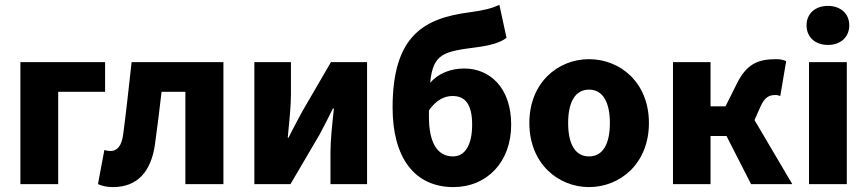

<svg xmlns="http://www.w3.org/2000/svg" viewBox="-20 -750 3532 782"><path d="M63 0H217V-376H408V-497H63Z M440 12C539 12 595 -50 611 -161C621 -232 630 -306 638 -376H735V0H890V-497H516C505 -400 495 -302 482 -205C476 -154 456 -135 430 -135C420 -135 413 -137 405 -139L379 0C398 8 417 12 440 12Z M1016 0H1163L1281 -201C1296 -229 1320 -275 1336 -308H1340C1333 -243 1326 -180 1326 -131V0H1475V-497H1328L1211 -296C1196 -267 1171 -222 1155 -189H1152C1158 -253 1165 -316 1165 -366V-497H1016Z M1727 -275C1727 -284 1727 -292 1727 -300C1756 -343 1791 -359 1823 -359C1872 -359 1903 -329 1903 -242C1903 -163 1876 -113 1825 -113C1764 -113 1727 -164 1727 -275ZM1827 12C1962 12 2062 -89 2062 -242C2062 -395 1973 -471 1871 -471C1817 -471 1766 -452 1732 -413C1744 -534 1788 -540 1925 -558C1970 -564 2017 -575 2043 -596L2014 -730C1982 -716 1953 -708 1893 -700C1708 -676 1579 -606 1579 -312C1579 -108 1668 12 1827 12Z M2379 12C2506 12 2623 -84 2623 -249C2623 -414 2506 -509 2379 -509C2253 -509 2136 -414 2136 -249C2136 -84 2253 12 2379 12ZM2379 -113C2321 -113 2294 -166 2294 -249C2294 -331 2321 -385 2379 -385C2437 -385 2464 -331 2464 -249C2464 -166 2437 -113 2379 -113Z M2721 0H2874V-196H2939L3039 0H3207L3053 -261L3077 -315C3095 -356 3114 -363 3139 -363C3146 -363 3152 -361 3158 -359L3182 -501C3169 -507 3156 -509 3141 -509C3067 -509 3020 -490 2979 -405L2935 -317H2874V-497H2721Z M3275 0H3429V-497H3275ZM3352 -567C3403 -567 3439 -598 3439 -647C3439 -695 3403 -726 3352 -726C3301 -726 3265 -695 3265 -647C3265 -598 3301 -567 3352 -567Z"/></svg>

Font: Source Sans Pro
Style: Bold
Weight: 700
Designer: Paul D. Hunt
Foundry: Adobe Systems Incorporated
Version: Version 3.006;hotconv 1.0.111;makeotfexe 2.5.65597